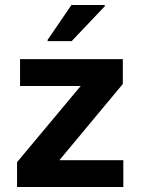

<svg xmlns="http://www.w3.org/2000/svg" viewBox="-20 -746 561 766"><path d="M48 0V-99L302 -403H60V-510H470V-411L217 -107H472V0ZM170 -582V-587L265 -726H398V-721L266 -582Z"/></svg>

Font: Saira SemiBold
Style: Regular
Weight: 600
Designer: Hector Gatti with collaboration of the Omnibus-Type team
Foundry: Omnibus-Type
Version: Version 1.100; ttfautohint (v1.8.3)